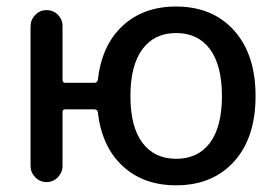

<svg xmlns="http://www.w3.org/2000/svg" viewBox="-20 -550 834 580"><path d="M614.3 -401.4Q578.1 -450.2 512.2 -450.2Q446.3 -450.2 410.2 -401.4Q374 -352.5 374 -259.8Q374 -167 410.2 -118.7Q446.3 -70.3 512.2 -70.3Q578.1 -70.3 614.3 -118.7Q650.4 -167 650.4 -259.8Q650.4 -352.5 614.3 -401.4ZM72.3 -48.8V-470.7Q72.3 -490.2 86.4 -504.9Q100.6 -519.5 120.6 -519.5Q140.6 -519.5 154.8 -505.4Q168.9 -491.2 168.9 -470.7V-308.6Q168.9 -299.8 177.7 -299.8H264.6Q272.5 -299.8 275.4 -307.6Q287.1 -413.1 350.1 -471.7Q413.1 -530.3 511.7 -530.3Q622.1 -530.3 687 -458Q752 -385.7 752 -259.8Q752 -133.8 687 -62Q622.1 9.8 511.7 9.8Q413.1 9.8 350.1 -48.8Q287.1 -107.4 275.4 -211.9Q273.4 -219.7 264.6 -219.7H177.7Q168.9 -219.7 168.9 -211.9V-48.8Q168.9 -29.3 154.8 -14.6Q140.6 0 120.6 0Q100.6 0 86.4 -14.6Q72.3 -29.3 72.3 -48.8Z"/></svg>

Font: Rounded Mgen+ 2p medium
Style: Regular
Weight: 500
Designer: [Source Han Sans]
Ryoko NISHIZUKA  (kana & ideographs); Paul D. Hunt (Latin, Greek & Cyrillic); Wenlong ZHANG  (bopomofo
Version: Version 1.059.20150602